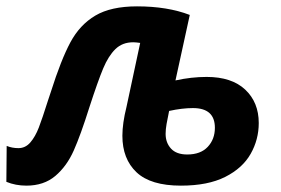

<svg xmlns="http://www.w3.org/2000/svg" viewBox="-48 -574 883 604"><path d="M337 -147Q337 -186 350 -238L393 -439Q379 -441 371 -441Q337 -441 315 -419.5Q293 -398 276.5 -358.5Q260 -319 233 -236Q206 -150 184 -100.5Q162 -51 126 -20.5Q90 10 35 10Q1 10 -28 -2L-27 -115Q-10 -108 10 -108Q32 -108 47.5 -126Q63 -144 74 -172.5Q85 -201 103 -258L112 -285Q144 -386 173.5 -441Q203 -496 252 -525Q301 -554 383 -554Q479 -554 549 -527L504 -321Q554 -332 602 -332Q681 -332 723.5 -292Q766 -252 766 -187Q766 -135 740.5 -90Q715 -45 660.5 -17.5Q606 10 521 10Q426 10 381.5 -32Q337 -74 337 -147ZM628 -172Q628 -234 559 -234Q525 -234 484 -225Q479 -201 476 -184Q473 -167 473 -153Q473 -125 490 -106.5Q507 -88 541 -88Q583 -88 605.5 -112Q628 -136 628 -172Z"/></svg>

Font: Noto Sans Display
Style: Bold Italic
Weight: 700
Italic angle: -12°
Designer: Monotype Design team
Foundry: Monotype Imaging Inc.
Version: Version 1.000